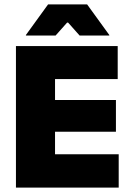

<svg xmlns="http://www.w3.org/2000/svg" viewBox="-20 -847 594 867"><path d="M52 0V-639H228.5V0ZM104.5 0V-150.5H516V0ZM156 -252V-395.5H503.5V-252ZM104.5 -490V-639H511.5V-490ZM197 -827H373.5L473.5 -689V-686.5H339.5L287.5 -745H283L231 -686.5H97V-689Z"/></svg>

Font: Anek Gujarati ExtraBold
Style: Regular
Weight: 800
Version: Version 1.003